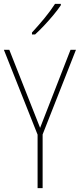

<svg xmlns="http://www.w3.org/2000/svg" viewBox="-20 -971 412 991"><path d="M187 -311 344 -714H372L200 -277V0H174V-276L0 -714H28ZM294 -944Q278 -920 255 -892.5Q232 -865 207.5 -839Q183 -813 161 -793H145V-803Q179 -840 209.5 -877Q240 -914 264 -951H294Z"/></svg>

Font: Noto Sans Khmer Condensed Thin
Style: Regular
Weight: 100
Width: 3
Designer: Danh Hong and the Monotype Design Team
Foundry: Monotype Imaging Inc.
Version: Version 2.004; ttfautohint (v1.8.4.7-5d5b)